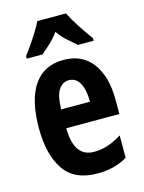

<svg xmlns="http://www.w3.org/2000/svg" viewBox="-117 -902 685 915"><g transform="rotate(-15 225.5 -444.0)"><path d="M231 -621Q323 -621 372.5 -554.5Q422 -488 422 -376V-303H160Q161 -230 186 -195Q211 -160 259 -160Q295 -160 327.5 -170.5Q360 -181 397 -204V-94Q364 -74 327 -65Q290 -56 250 -56Q135 -56 84.5 -131.5Q34 -207 34 -336Q34 -475 84 -548Q134 -621 231 -621ZM230 -521Q200 -521 180.5 -492.5Q161 -464 160 -396H302Q302 -454 284 -487.5Q266 -521 230 -521ZM300 -832Q317 -799 341.5 -760.5Q366 -722 394 -685V-672H317Q300 -687 274.5 -709Q249 -731 229 -760Q208 -731 182.5 -708Q157 -685 142 -672H64V-685Q79 -704 98 -731.5Q117 -759 133.5 -786Q150 -813 159 -832Z"/></g></svg>

Font: Noto Sans Malayalam UI ExtraCondensed
Style: Bold
Weight: 700
Width: 2
Designer: Jelle Bosma - Monotype Design Team
Foundry: Monotype Imaging Inc.
Version: Version 2.104; ttfautohint (v1.8.4.7-5d5b)